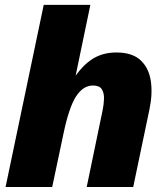

<svg xmlns="http://www.w3.org/2000/svg" viewBox="-20 -752 644 772"><path d="M2.4 0 155.8 -732.4H343.3L275.9 -408.2L272.5 -430.2Q308.1 -486.3 349.9 -513.7Q391.6 -541 447.8 -541Q511.2 -541 544.7 -510.3Q578.1 -479.5 586.2 -427.7Q594.2 -376 581.1 -313L515.6 0H328.6L392.1 -306.2Q397.5 -331.5 398.2 -354.7Q398.9 -377.9 389.4 -393.1Q379.9 -408.2 354 -408.2Q314 -408.2 285.6 -364Q257.3 -319.8 235.4 -215.3L189.9 0Z"/></svg>

Font: Schibsted Grotesk Black
Style: Italic
Weight: 900
Italic angle: -12°
Designer: Bakken & Baeck AS, Henrik Kongsvoll
Foundry: Schibsted ASA
Version: Version 1.100;gftools[0.9.25]